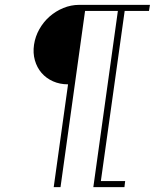

<svg xmlns="http://www.w3.org/2000/svg" viewBox="-20 -770 637 790"><path d="M229 0 330 -725H465L364 0H492L495 -25H395L493 -725H593L597 -750H306Q272 -750 240.5 -737Q209 -724 184 -702Q159 -680 142 -650Q125 -620 120 -586Q115 -552 123.5 -522Q132 -492 151 -470Q170 -448 198 -435.5Q226 -423 260 -423L201 0Z"/></svg>

Font: Josefin Slab Thin Light
Style: Italic
Weight: 300
Italic angle: -12°
Version: Version 2.000